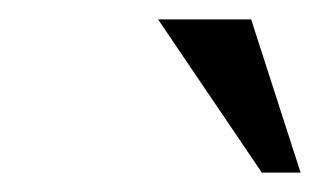

<svg xmlns="http://www.w3.org/2000/svg" viewBox="-20 -708 330 198"><path d="M143 -688H239L290 -530H250Z"/></svg>

Font: Srisakdi
Style: Bold
Weight: 700
Designer: Cadson Demak Co.,Ltd.
Foundry: Cadson Demak Co.,Ltd.
Version: Version 1.000